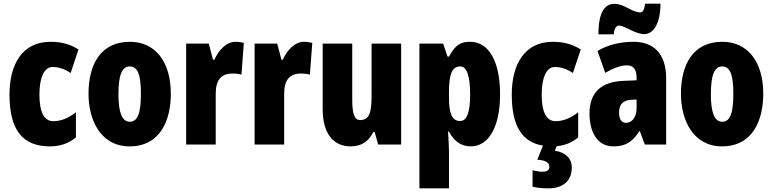

<svg xmlns="http://www.w3.org/2000/svg" viewBox="-20 -792 4235 1052"><path d="M254 10C309 10 356 -6 396 -39V-177C356 -145 314 -128 272 -128C222 -128 196 -177 196 -274C196 -371 224 -425 268 -425C302 -425 334 -414 367 -392L410 -521C366 -549 318 -563 257 -563C99 -563 32 -435 32 -274C32 -78 105 10 254 10Z M916 -278C916 -460 826 -563 692 -563C530 -563 465 -437 465 -278C465 -132 533 10 690 10C860 10 916 -136 916 -278ZM629 -276C629 -380 648 -428 691 -428C736 -428 752 -379 752 -278C752 -176 736 -125 691 -125C648 -125 629 -177 629 -276Z M1271 -563C1216 -563 1174 -510 1155 -465H1147L1124 -553H1000V0H1162V-278C1162 -350 1189 -389 1253 -389C1274 -389 1290 -387 1303 -383L1316 -557C1296 -562 1284 -563 1271 -563Z M1646 -563C1591 -563 1549 -510 1530 -465H1522L1499 -553H1375V0H1537V-278C1537 -350 1564 -389 1628 -389C1649 -389 1665 -387 1678 -383L1691 -557C1671 -562 1659 -563 1646 -563Z M2178 -553H2016V-280C2016 -191 2011 -134 1953 -134C1921 -134 1910 -172 1910 -246V-553H1748V-193C1748 -64 1804 10 1901 10C1960 10 1999 -16 2025 -68H2033L2052 0H2178Z M2556 -563C2507 -563 2477 -550 2440 -482H2432L2408 -553H2278V240H2440V35C2440 14 2438 -21 2435 -71H2440C2470 -14 2510 10 2560 10C2658 10 2720 -98 2720 -275C2720 -454 2659 -563 2556 -563ZM2502 -428C2537 -428 2556 -378 2556 -273C2556 -177 2538 -129 2501 -129C2458 -129 2440 -168 2440 -256V-288C2440 -388 2458 -428 2502 -428Z M3113 126C3113 76 3078 42 3020 34L3030 9C3075 5 3114 -11 3148 -39V-177C3108 -145 3066 -128 3024 -128C2974 -128 2948 -177 2948 -274C2948 -371 2976 -425 3020 -425C3054 -425 3086 -414 3119 -392L3162 -521C3118 -549 3070 -563 3009 -563C2851 -563 2784 -435 2784 -274C2784 -102 2840 -13 2955 6L2924 83C2965 85 2990 98 2990 121C2990 140 2977 149 2953 149C2938 149 2920 146 2898 141V231C2923 237 2952 240 2985 240C3068 240 3113 196 3113 126Z M3599 -772H3515C3510 -741 3504 -724 3488 -724C3443 -724 3401 -771 3346 -771C3267 -771 3259 -666 3259 -604H3343C3345 -640 3360 -652 3370 -652C3403 -652 3460 -605 3510 -605C3560 -605 3599 -663 3599 -772ZM3451 -563C3375 -563 3308 -545 3254 -513L3296 -393C3345 -421 3383 -434 3415 -434C3451 -434 3468 -411 3468 -366V-352L3396 -349C3275 -344 3210 -287 3210 -169C3210 -79 3246 10 3341 10C3410 10 3447 -17 3483 -73H3486L3513 0H3630V-363C3630 -498 3561 -563 3451 -563ZM3438 -245 3468 -247V-198C3468 -151 3443 -119 3411 -119C3385 -119 3372 -138 3372 -176C3372 -220 3394 -243 3438 -245Z M4162 -278C4162 -460 4072 -563 3938 -563C3776 -563 3711 -437 3711 -278C3711 -132 3779 10 3936 10C4106 10 4162 -136 4162 -278ZM3875 -276C3875 -380 3894 -428 3937 -428C3982 -428 3998 -379 3998 -278C3998 -176 3982 -125 3937 -125C3894 -125 3875 -177 3875 -276Z"/></svg>

Font: Noto Sans Thai ExtCond Blk
Style: Regular
Weight: 900
Width: 2
Designer: Monotype Design Team
Foundry: Monotype Imaging Inc.
Version: Version 2.002